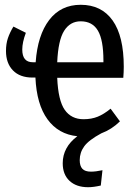

<svg xmlns="http://www.w3.org/2000/svg" viewBox="-20 -558 577 802"><path d="M495 -233H219Q223 -138 250.5 -99Q278 -60 329 -60Q362 -60 388 -70.5Q414 -81 442 -104L481 -51Q446 -17 403 -1Q351 27 332 53Q313 79 313 111Q313 135 324 147Q335 159 360 159Q380 159 408 153L401 217Q371 224 348 224Q299 224 270.5 197.5Q242 171 242 124Q242 57 303 11Q224 3 178.5 -59.5Q133 -122 128 -234H116Q63 -234 34 -264Q5 -294 5 -345Q5 -375 13 -398.5Q21 -422 36 -447L88 -421Q73 -381 73 -351Q73 -298 117 -298H129Q137 -411 185.5 -474.5Q234 -538 317 -538Q404 -538 450.5 -472.5Q497 -407 497 -279Q497 -257 495 -233ZM412 -305Q412 -391 389 -430Q366 -469 317 -469Q273 -469 248 -429.5Q223 -390 219 -298H412Z"/></svg>

Font: Fira Sans Compressed
Style: Regular
Weight: 400
Width: 1
Designer: bBox Type GmbH & Carrois Corporate GbR & Edenspiekermann AG
Foundry: bBox Type GmbH & Carrois Corporate GbR & Edenspiekermann AG
Version: Version 4.301